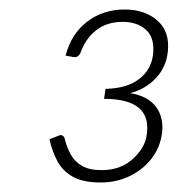

<svg xmlns="http://www.w3.org/2000/svg" viewBox="-20 -830 382 404"><path d="M192 -446Q155 -446 133.5 -458Q112 -470 101 -490.5Q90 -511 84 -537L102 -544Q112 -549 116 -539Q120 -521 128.5 -505.5Q137 -490 152.5 -481Q168 -472 194 -472Q234 -472 260 -496Q286 -520 289 -548Q294 -585 271.5 -603.5Q249 -622 199 -622L202 -643Q247 -644 272.5 -663.5Q298 -683 302 -715Q306 -750 287.5 -767Q269 -784 238 -784Q205 -784 182.5 -766.5Q160 -749 149 -718Q147 -714 143.5 -711.5Q140 -709 134 -710L118 -713Q130 -759 163.5 -784.5Q197 -810 242 -810Q285 -810 311.5 -786.5Q338 -763 333 -720Q329 -687 307 -664.5Q285 -642 254 -634Q291 -628 308 -605.5Q325 -583 321 -550Q317 -520 299 -496.5Q281 -473 253 -459.5Q225 -446 192 -446Z"/></svg>

Font: Aleo ExtraLight
Style: Italic
Weight: 250
Italic angle: -7°
Designer: Alessio Laiso
Foundry: Alessio Laiso
Version: Version 2.001;gftools[0.9.29]